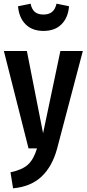

<svg xmlns="http://www.w3.org/2000/svg" viewBox="-20 -806 471 1043"><path d="M290 2Q264 98 206 153Q148 208 51 217L37 130Q100 117 131.5 88.5Q163 60 181 0H135L1 -529H126L214 -82L308 -529H430ZM78 -772 146 -786Q153 -754 170 -740.5Q187 -727 216 -727Q245 -727 262.5 -741Q280 -755 287 -786L355 -772Q350 -710 314 -674Q278 -638 216 -638Q155 -638 119 -674Q83 -710 78 -772Z"/></svg>

Font: Fira Sans Extra Condensed Medium
Style: Regular
Weight: 500
Width: 1
Designer: Carrois Corporate & Edenspiekermann AG
Foundry: Carrois Corporate GbR & Edenspiekermann AG
Version: Version 4.203